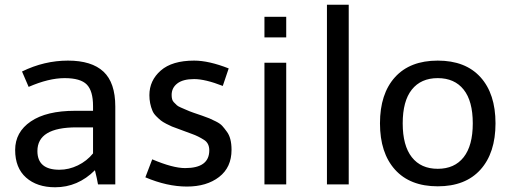

<svg xmlns="http://www.w3.org/2000/svg" viewBox="-20 -779 2159 811"><path d="M90 -29C120.7 -1.7 161.7 12 213 12C277 12 333 -12 381 -60C387 -36 391.3 -16 394 0H467V-329C467 -396.3 450.3 -445.5 417 -476.5C383.7 -507.5 333.7 -523 267 -523C200.3 -523 135.7 -507.7 73 -477L101 -412C157.7 -436.7 208.3 -449 253 -449C297.7 -449 328.8 -440 346.5 -422C364.2 -404 373 -373.7 373 -331V-311H297C216.3 -311 154 -296 110 -266C66 -236 44 -195.8 44 -145.5C44 -95.2 59.3 -56.3 90 -29ZM138 -141C138 -207.7 193 -241 303 -241H373V-131C355.7 -109.7 334.3 -92.8 309 -80.5C283.7 -68.2 257.7 -62 231 -62C169 -62 138 -88.3 138 -141Z M594 -30C655.3 -4 713.8 9 769.5 9C825.2 9 870.5 -4.5 905.5 -31.5C940.5 -58.5 958 -96.7 958 -146C958 -180 951.3 -205.7 938 -223C931.3 -232.3 925 -240.3 919 -247C913 -253.7 904 -260 892 -266C880 -272 870.8 -276.3 864.5 -279C858.2 -281.7 847.8 -285.5 833.5 -290.5L797 -303C787 -306.3 775.3 -311 762 -317L743.5 -325C735.8 -328.3 730.3 -331.5 727 -334.5C723.7 -337.5 719.2 -342 713.5 -348C707.8 -354 705 -364 705 -378C705 -398 713 -414.2 729 -426.5C745 -438.8 768.7 -445 800 -445C831.3 -445 871.7 -435.3 921 -416L946 -490C890 -512 841.3 -523 800 -523C738 -523 691 -509 659 -481C627 -453 611 -418.3 611 -377C611 -353.7 615.3 -331.7 624 -311C627.3 -303 632.7 -295.3 640 -288C647.3 -280.7 653.7 -274.8 659 -270.5C664.3 -266.2 672.2 -261.3 682.5 -256C692.8 -250.7 700.8 -246.8 706.5 -244.5C712.2 -242.2 721.2 -238.8 733.5 -234.5C745.8 -230.2 754.3 -227 759 -225C763.7 -223 774.5 -219 791.5 -213C808.5 -207 825.3 -198.7 842 -188C856.7 -178.7 864 -164 864 -144C864 -94 830 -69 762 -69C727.3 -69 681 -81.3 623 -106Z M1097 -621H1189V-708H1097ZM1097 0H1189V-514H1097Z M1361 0H1453V-759H1361Z M1585 -258C1585 -174.7 1606.2 -109.5 1648.5 -62.5C1690.8 -15.5 1751 8 1829 8C1907 8 1967.2 -15.5 2009.5 -62.5C2051.8 -109.5 2073 -174.7 2073 -258C2073 -341.3 2051.8 -406.3 2009.5 -453C1967.2 -499.7 1907 -523 1829 -523C1751 -523 1690.8 -499.7 1648.5 -453C1606.2 -406.3 1585 -341.3 1585 -258ZM1681 -258C1681 -320.7 1693.8 -368.2 1719.5 -400.5C1745.2 -432.8 1781.7 -449 1829 -449C1876.3 -449 1912.8 -432.8 1938.5 -400.5C1964.2 -368.2 1977 -320.7 1977 -258C1977 -195.3 1964.2 -147.7 1938.5 -115C1912.8 -82.3 1876.3 -66 1829 -66C1781.7 -66 1745.2 -82.3 1719.5 -115C1693.8 -147.7 1681 -195.3 1681 -258Z"/></svg>

Font: Telex Regular
Style: Regular
Weight: 400
Designer: Andres Torresi
Foundry: Andres Torresi
Version: Version 1.001